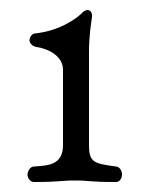

<svg xmlns="http://www.w3.org/2000/svg" viewBox="-20 -804 299 384"><path d="M48 -440C102 -440 98 -443 130 -443C162 -443 155 -440 212 -440C220 -440 224 -448 224 -455C224 -462 220 -470 212 -471C168 -477 158 -479 158 -514V-700C158 -732 162 -756 164 -770C165 -778 161 -784 155 -784C153 -784 148 -782 146 -780C135 -768 100 -742 49 -737C44 -736 39 -730 39 -723C39 -718 45 -711 53 -710C79 -706 106 -691 106 -664V-514C106 -473 75 -473 48 -471C40 -471 35 -461 35 -455C35 -447 41 -440 48 -440Z"/></svg>

Font: Garamond-Math
Style: Regular
Weight: 400
Version: Version 2019-08-16